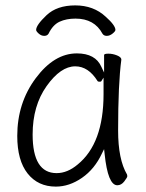

<svg xmlns="http://www.w3.org/2000/svg" viewBox="-20 -679 540 712"><path d="M187 13Q121 13 82.5 -35.5Q44 -84 44 -175Q44 -297 112.5 -389Q181 -481 265 -481Q334 -481 356 -431L366 -410V-475Q366 -480 382 -480Q398 -480 414 -473.5Q430 -467 430 -458Q418 -368 418 -195Q418 -88 451 -32Q452 -29 452 -25Q452 -21 441 -6.5Q430 8 415 8Q380 8 368 -108L366 -126L358 -110Q331 -52 284 -19.5Q237 13 187 13ZM372 -617Q408 -585 408 -568Q408 -563 397.5 -554.5Q387 -546 376 -546Q365 -546 360 -554Q330 -610 260 -610Q226 -610 201 -598.5Q176 -587 160 -554Q155 -546 144 -546Q133 -546 123.5 -554.5Q114 -563 114 -568Q114 -586 152.5 -622.5Q191 -659 259 -659Q327 -659 372 -617ZM268 -69Q364 -147 364 -330V-391L355 -377Q353 -376 348.5 -376Q344 -376 342 -378Q308 -433 259 -433Q205 -433 153 -360Q101 -287 101 -180Q101 -37 190 -37Q230 -37 268 -69Z"/></svg>

Font: Moon Stars Kai HW Light
Style: Regular
Weight: 300
Designer: GuiWonder
Version: Version 1.101